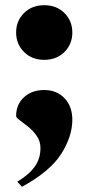

<svg xmlns="http://www.w3.org/2000/svg" viewBox="-20 -544 344 738"><path d="M150 -524Q197.5 -524 227.8 -493.8Q258 -463.5 258 -419Q258 -374.5 227.8 -344.2Q197.5 -314 150 -314Q102.5 -314 72.2 -344.2Q42 -374.5 42 -419Q42 -463.5 72.2 -493.8Q102.5 -524 150 -524ZM46.5 154.5Q92.5 126.5 114 95.8Q135.5 65 135.5 25.5Q135.5 -1 121.5 -21.2Q107.5 -41.5 88.8 -56.5Q70 -71.5 56 -81.8Q42 -92 42 -98Q42 -142.5 72.2 -170.2Q102.5 -198 150 -198Q197.5 -198 227.8 -166.8Q258 -135.5 258 -83.5Q258 -20 215.5 47.2Q173 114.5 64.5 174Z"/></svg>

Font: Newsreader Display ExtraBold
Style: Regular
Weight: 800
Designer: Hugues Gentile
Foundry: Production Type
Version: Version 1.001